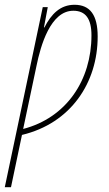

<svg xmlns="http://www.w3.org/2000/svg" viewBox="-61 -556 455 804"><path d="M-41 228H-15L31 9C236 -40 348 -210 348 -403C348 -492 317 -536 251 -536C192 -536 154 -498 125 -441H123L139 -526H118ZM36 -16 92 -281C109 -364 150 -511 246 -511C297 -511 322 -478 322 -408C322 -220 217 -63 36 -16Z"/></svg>

Font: Noto Sans ExtraCondensed Thin
Style: Italic
Weight: 100
Width: 2
Italic angle: -12°
Designer: Monotype Design Team
Foundry: Monotype Imaging Inc.
Version: Version 2.013